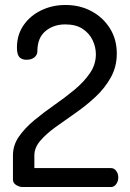

<svg xmlns="http://www.w3.org/2000/svg" viewBox="-20 -751 523 771"><path d="M70 0Q58 0 45 -8Q32 -16 32 -30V-127Q32 -168 56 -202.5Q80 -237 118 -268.5Q156 -300 198.5 -329.5Q241 -359 279 -390.5Q317 -422 341 -457Q365 -492 365 -533Q365 -562 352 -589.5Q339 -617 312 -635Q285 -653 242 -653Q195 -653 162.5 -626Q130 -599 130 -544Q130 -531 118.5 -521Q107 -511 86 -511Q68 -511 58 -521.5Q48 -532 48 -560Q48 -611 74.5 -649.5Q101 -688 145.5 -709.5Q190 -731 243 -731Q301 -731 347.5 -706Q394 -681 421.5 -637Q449 -593 449 -536Q449 -483 425 -440Q401 -397 363.5 -362Q326 -327 283.5 -297.5Q241 -268 203.5 -241Q166 -214 142 -186Q118 -158 118 -127V-76H426Q438 -76 446.5 -65Q455 -54 455 -38Q455 -23 446.5 -11.5Q438 0 426 0Z"/></svg>

Font: Dosis ExtraLight Medium
Style: Regular
Weight: 500
Version: Version 3.001; ttfautohint (v1.8.2)